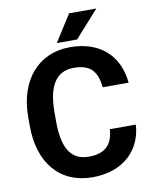

<svg xmlns="http://www.w3.org/2000/svg" viewBox="-98 -980 850 1063"><g transform="rotate(-10 327.0 -448.5)"><path d="M475.6 -235.8C469.2 -149.4 426.8 -106 335.4 -106C231.4 -106 189.9 -183.6 189.9 -330.6V-380.9C189.9 -530.3 238.8 -605 336.4 -605C384.8 -605 419.4 -593.3 440.4 -570.3C461.4 -547.4 473.1 -514.2 476.6 -471.2H622.6C608.9 -616.2 514.2 -721.2 336.4 -721.2C158.7 -721.2 42 -587.9 42 -379.9V-330.6C42 -121.6 153.3 9.8 335.4 9.8C508.8 9.8 612.8 -92.8 621.6 -235.8ZM383.3 -756.3 517.6 -906.7H364.7L269 -756.3Z"/></g></svg>

Font: Vazirmatn
Style: Bold
Weight: 700
Designer: Saber Rastikerdar
Foundry: Saber Rastikerdar
Version: Version 33.003